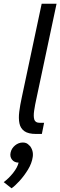

<svg xmlns="http://www.w3.org/2000/svg" viewBox="-61 -720 324 1032"><path d="M152 -60H176L164 0H133Q91 0 70 -15Q49 -30 43.5 -57Q38 -84 42.5 -119.5Q47 -155 56 -196L163 -700H243L136 -196Q127 -156 122.5 -125Q118 -94 123.5 -77Q129 -60 152 -60ZM39 154Q16 154 3.5 138Q-9 122 -4 100Q1 77 20 61.5Q39 46 62 46Q85 46 97 63L98 62Q120 89 115 123.5Q110 158 89.5 191.5Q69 225 44 252.5Q19 280 1 292L-41 259Q-14 239 9.5 209.5Q33 180 39 154Z"/></svg>

Font: Epunda Sans
Style: Italic
Weight: 400
Italic angle: -12.0243°
Designer: Simon Atzbach
Foundry: typofactur
Version: Version 2.204; ttfautohint (v1.8.4.7-5d5b)